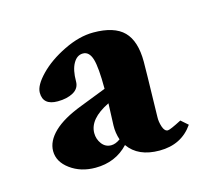

<svg xmlns="http://www.w3.org/2000/svg" viewBox="-55 -624 474 420"><g transform="rotate(-15 181.5 -413.5)"><path d="M114.7 -269.5Q81.5 -269.5 57.9 -286.9Q34.2 -304.2 34.2 -328.6Q34.2 -351.1 55.4 -371.6Q76.7 -392.1 119.1 -408.2L178.2 -431.2Q178.2 -480 172.4 -499Q166.5 -518.1 152.3 -518.1Q138.7 -518.1 130.4 -503.4Q122.1 -488.8 122.1 -462.9Q122.1 -447.3 107.9 -439.2Q93.8 -431.2 72.3 -431.2Q39.1 -431.2 39.1 -459.5Q39.1 -476.1 61.3 -499Q83.5 -522 118.9 -539.3Q154.3 -556.6 186 -556.6Q233.4 -556.6 254.9 -534.9Q276.4 -513.2 276.4 -466.3Q276.4 -449.7 275.9 -431.2Q275.4 -412.6 274.9 -387.2Q274.4 -361.8 273.9 -341.8Q273.4 -331.1 277.3 -319.3Q281.2 -307.6 288.6 -307.6Q293.9 -307.6 320.3 -321.3L335.9 -307.6Q309.6 -269.5 259.8 -269.5Q211.4 -269.5 189.5 -300.8Q160.2 -269.5 114.7 -269.5ZM131.3 -343.3Q131.3 -329.6 139.4 -318.8Q147.5 -308.1 160.6 -308.1Q170.4 -308.1 181.2 -315.9Q175.8 -332 176.3 -348.6L178.2 -398.4Q131.3 -375.5 131.3 -343.3Z"/></g></svg>

Font: Elstob 6pt
Style: Bold
Weight: 700
Designer: Peter S. Baker
Version: Version 1.015